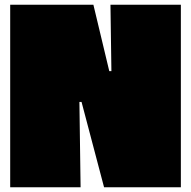

<svg xmlns="http://www.w3.org/2000/svg" viewBox="-20 -790 805 810"><path d="M320 0H23V-770H374L441 -490H450L446 -770H743V0H419L324 -360H315Z"/></svg>

Font: Gasoek One
Style: Regular
Weight: 400
Designer: Jiashuo Zhang
Foundry: JAMO
Version: Version 1.000; ttfautohint (v1.8.4.7-5d5b);gftools[0.9.29]